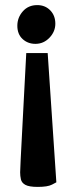

<svg xmlns="http://www.w3.org/2000/svg" viewBox="-20 -560 260 753"><path d="M128 173Q94 173 79.5 165Q65 157 62 143.5Q59 130 59 116Q59 114 59.5 104Q60 94 61 67.5Q62 41 65 -9.5Q68 -60 72 -143.5Q76 -227 83 -352H167L201 155Q201 155 184 164Q167 173 128 173ZM119 -388Q89 -388 68.5 -407Q48 -426 48 -459Q48 -491 69.5 -515.5Q91 -540 126 -540Q157 -540 177 -519.5Q197 -499 197 -467Q197 -436 174 -412Q151 -388 119 -388Z"/></svg>

Font: Faustina VF Beta
Style: Regular
Weight: 400
Designer: Alfonso Garcia
Foundry: Omnibus-Type
Version: Version 1.006